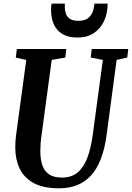

<svg xmlns="http://www.w3.org/2000/svg" viewBox="-20 -1008 714 1038"><path d="M610.5 -684 556.5 -279.5Q546.5 -204 525.2 -149Q504 -94 471.8 -59Q439.5 -24 396.5 -7Q353.5 10 300 10Q213 10 161 -19Q109 -48 85.8 -97.8Q62.5 -147.5 62.5 -209.5Q62.5 -226.5 63.5 -242.5Q64.5 -258.5 66.5 -274.5L122 -684L65.5 -696.5L71 -743H338.5L333 -697L259.5 -684L204.5 -276Q201 -253 199.5 -231.8Q198 -210.5 198 -191Q198 -148 208.5 -115.8Q219 -83.5 244.8 -65.8Q270.5 -48 315.5 -48Q367 -48 400 -76Q433 -104 452.5 -155.8Q472 -207.5 481.5 -279.5L536 -684L470.5 -697L476 -743H673.5L668 -697ZM400 -805Q355 -805 326.2 -819.5Q297.5 -834 282 -857.2Q266.5 -880.5 261 -907Q255.5 -933.5 256 -958.5Q256.5 -966.5 257 -974Q257.5 -981.5 259 -988.5H330.5Q329 -963 333.8 -942Q338.5 -921 354.8 -908.2Q371 -895.5 403.5 -895.5Q439.5 -895.5 457.8 -911.2Q476 -927 482.8 -948.8Q489.5 -970.5 490.5 -988.5H562Q562 -937 543 -895.5Q524 -854 487.8 -829.5Q451.5 -805 400 -805Z"/></svg>

Font: Merriweather 24pt SemiCondensed
Style: Bold Italic
Weight: 700
Width: 4
Italic angle: -7.8°
Designer: Eben Sorkin
Foundry: Eben Sorkin
Version: Version 2.101